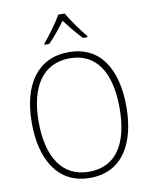

<svg xmlns="http://www.w3.org/2000/svg" viewBox="-101 -1022 873 1106"><g transform="rotate(-10 335.5 -469.0)"><path d="M355 -948H318C294 -906 243 -836 210 -798V-791H237C270 -823 308 -872 336 -909C365 -871 402 -824 435 -791H461V-798C432 -832 379 -905 355 -948ZM612 -358C612 -581 521 -725 339 -725C157 -725 59 -585 59 -359C59 -152 143 10 336 10C528 10 612 -149 612 -358ZM99 -359C99 -558 177 -689 339 -689C491 -689 572 -569 572 -358C572 -153 497 -26 336 -26C177 -26 99 -157 99 -359Z"/></g></svg>

Font: Noto Sans Myanmar UI SemiCondensed ExtraLight
Style: Regular
Weight: 200
Width: 4
Designer: Monotype Design Team
Foundry: Monotype Imaging Inc.
Version: Version 2.103